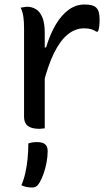

<svg xmlns="http://www.w3.org/2000/svg" viewBox="-20 -568 490 854"><path d="M171 -357H185Q203 -417 228.5 -459.5Q254 -502 286 -525Q318 -548 356 -548Q375 -548 388 -544.5Q401 -541 408 -534Q416 -526 419.5 -513.5Q423 -501 423 -479Q423 -472 422.5 -465Q422 -458 421.5 -452Q421 -446 419.5 -439.5Q418 -433 415 -427H409Q399 -434 386 -438Q373 -442 354 -442Q315 -442 281.5 -415Q248 -388 220.5 -332.5Q193 -277 171 -189ZM179 3Q174 3 170 3.5Q166 4 162.5 4.5Q159 5 155 5Q137 5 124 1.5Q111 -2 103 -8.5Q95 -15 91 -25Q87 -35 87 -47Q87 -89 87 -129Q87 -169 87 -208.5Q87 -248 87 -287Q87 -326 87 -364.5Q87 -403 87 -442Q87 -472 84 -493Q81 -514 72 -534Q77 -535 82 -535.5Q87 -536 91.5 -537Q96 -538 100 -538Q122 -538 140 -527Q158 -516 168.5 -490.5Q179 -465 179 -422Q179 -378 179 -335Q179 -292 179 -248.5Q179 -205 179 -162.5Q179 -120 179 -78.5Q179 -37 179 3ZM106 70Q115 67 124 65.5Q133 64 144 64Q169 64 180.5 73.5Q192 83 192 104Q192 128 187 155Q182 182 173.5 205.5Q165 229 156 244Q149 256 141.5 261Q134 266 123 266Q109 266 97.5 263.5Q86 261 75 256Q86 231 92.5 202Q99 173 102.5 140Q106 107 106 70Z"/></svg>

Font: Recursive Casual
Style: Regular
Weight: 400
Version: Version 1.047